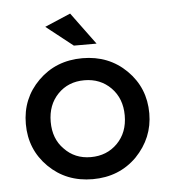

<svg xmlns="http://www.w3.org/2000/svg" viewBox="-44 -579 559 626"><g transform="rotate(-5 235.0 -266.0)"><path d="M285.6 -433H211.3L123.7 -502.1L208.2 -538.1ZM235.1 -66Q287.6 -66 322.2 -101Q356.7 -136.1 356.7 -191.8Q356.7 -247.4 322.2 -282.5Q287.6 -317.5 235.1 -317.5Q182.5 -317.5 148.5 -282.5Q114.4 -247.4 114.4 -191.8Q114.4 -136.1 148.5 -102.1Q182.5 -66 235.1 -66ZM235.1 6.2Q148.5 6.2 90.7 -51Q33 -108.2 33 -191.8Q33 -275.3 90.7 -332.5Q148.5 -389.7 235.1 -389.7Q321.6 -389.7 379.4 -332.5Q437.1 -275.3 437.1 -191.8Q437.1 -111.3 379.4 -51.5Q321.6 6.2 235.1 6.2Z"/></g></svg>

Font: NATS
Style: Regular
Weight: 400
Designer: Purushoth Kumar Guthula
Foundry: Silicon Andhra, USA.
Version: Version 1.0.4; ttfautohint (v1.2.25-373a) -l 7 -r 28 -G 50 -